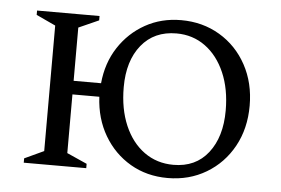

<svg xmlns="http://www.w3.org/2000/svg" viewBox="-45 -633 1032 704"><g transform="rotate(5 471.0 -280.5)"><path d="M65 0V-16L136 -49V-511L65 -544V-560H295V-544L221 -511V-315H322Q329 -390 366.5 -447.5Q404 -505 463 -538Q522 -571 595 -571Q674 -571 737 -533.5Q800 -496 836 -430Q872 -364 872 -280Q872 -196 836 -130.5Q800 -65 737 -27.5Q674 10 595 10Q518 10 457.5 -25.5Q397 -61 360.5 -123Q324 -185 320 -265H221V-49L295 -16V0ZM612 -40Q694 -40 740 -99Q786 -158 786 -255Q786 -334 760 -394Q734 -454 688 -487.5Q642 -521 582 -521Q500 -521 453 -463Q406 -405 406 -308Q406 -228 432 -167.5Q458 -107 504.5 -73.5Q551 -40 612 -40Z"/></g></svg>

Font: Spectral SC
Style: Regular
Weight: 400
Designer: Jean-Baptiste Levee
Foundry: Production Type
Version: Version 2.001